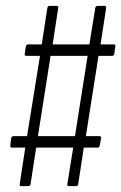

<svg xmlns="http://www.w3.org/2000/svg" viewBox="-20 -633 412 653"><path d="M51 0Q46 0 47 -7L66 -131H20Q14 -131 15 -138L18 -162Q19 -170 26 -170H72L116 -443H70Q63 -443 64 -450L68 -476Q70 -482 75 -482H122L141 -606Q143 -613 148 -613H173Q180 -613 178 -606L159 -482H284L304 -606Q306 -613 312 -613H335Q342 -613 341 -606L322 -482H367Q374 -482 372 -474L369 -451Q368 -443 361 -443H315L272 -170H318Q325 -170 324 -163L319 -137Q317 -131 312 -131H265L246 -7Q245 0 238 0H214Q208 0 209 -7L229 -131H103L84 -7Q83 0 76 0ZM109 -170H235L278 -443H152Z"/></svg>

Font: Sofia Sans Extra Condensed Light
Style: Italic
Weight: 300
Italic angle: -9°
Version: Version 4.100